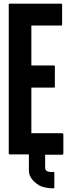

<svg xmlns="http://www.w3.org/2000/svg" viewBox="-20 -857 440 1061"><path d="M330.1 -115.2Q330.1 -79.1 330.1 -7.8Q330.1 -6.8 329.1 -5.9Q329.1 -4.9 328.1 -3.9Q327.1 -2.9 326.2 -2.9Q325.2 -2 324.2 -2Q293 -2 229.5 -2Q229.5 21.5 229.5 68.4Q229.5 84 240.2 88.9Q251 93.8 263.7 93.8Q266.6 93.8 268.6 93.8Q271.5 92.8 274.4 92.8Q275.4 91.8 276.4 92.8Q277.3 93.8 278.3 93.8Q279.3 94.7 279.3 95.7Q280.3 96.7 280.3 97.7Q280.3 125 280.3 178.7Q280.3 181.6 279.3 182.6Q277.3 183.6 275.4 183.6Q273.4 183.6 272.5 183.6Q270.5 183.6 268.6 183.6Q267.6 183.6 266.6 183.6Q265.6 183.6 265.6 183.6Q250 183.6 228.5 178.7Q207 173.8 197.3 168Q168.9 150.4 154.3 129.9Q139.6 109.4 139.6 85Q139.6 55.7 139.6 -3.9Q103.5 -3.9 33.2 -3.9Q31.2 -3.9 29.3 -4.9Q28.3 -6.8 28.3 -8.8Q28.3 -112.3 28.3 -318.4Q28.3 -489.3 28.3 -832Q28.3 -834 29.3 -835.9Q31.2 -836.9 33.2 -836.9Q127.9 -836.9 318.4 -836.9Q320.3 -836.9 322.3 -835.9Q323.2 -834 323.2 -832Q323.2 -794.9 323.2 -720.7Q323.2 -718.8 322.3 -717.8Q320.3 -715.8 318.4 -715.8Q263.7 -715.8 153.3 -715.8Q153.3 -642.6 153.3 -495.1Q195.3 -495.1 278.3 -495.1Q280.3 -495.1 282.2 -493.2Q283.2 -492.2 283.2 -490.2Q283.2 -453.1 283.2 -377.9Q283.2 -376 282.2 -374Q280.3 -373 278.3 -373Q236.3 -373 153.3 -373Q153.3 -289.1 153.3 -121.1Q210 -121.1 323.2 -121.1Q325.2 -121.1 327.1 -119.1Q329.1 -118.2 330.1 -115.2Z"/></svg>

Font: Typeface
Style: Regular
Weight: 400
Version: Version 1.0